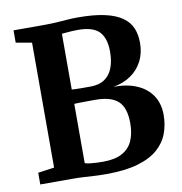

<svg xmlns="http://www.w3.org/2000/svg" viewBox="-84 -828 863 912"><g transform="rotate(-10 348.0 -372.0)"><path d="M116.5 -67.5V-670L40 -683.5V-743H189Q220 -743 247 -744.8Q274 -746.5 299 -748.5Q324 -750.5 349.5 -750.5Q429.5 -750.5 482 -738.5Q534.5 -726.5 565.2 -704.2Q596 -682 608.8 -650.8Q621.5 -619.5 621.5 -580.5Q621.5 -531 601.2 -492Q581 -453 544.5 -428.5Q508 -404 461 -396.5Q526 -397 573.2 -376.8Q620.5 -356.5 646.5 -317.8Q672.5 -279 672.5 -224Q672.5 -177 657.2 -135.2Q642 -93.5 606 -61.8Q570 -30 508.8 -12Q447.5 6 355.5 6Q321.5 6 297 4.5Q272.5 3 247.8 1.5Q223 0 189.5 0H38V-56.5ZM263.5 -418Q272 -417.5 283.5 -417Q295 -416.5 307.8 -416.5Q320.5 -416.5 332.8 -416.5Q345 -416.5 354 -416.5Q395.5 -416.5 422 -434.5Q448.5 -452.5 461.2 -485.5Q474 -518.5 474 -563.5Q474 -629 444 -660.5Q414 -692 341 -692Q329 -692 313.8 -691.2Q298.5 -690.5 284.8 -689Q271 -687.5 263.5 -687ZM263.5 -63Q272.5 -59.5 287.5 -57.8Q302.5 -56 319.2 -55.2Q336 -54.5 350.5 -54.5Q409 -54.5 444 -74Q479 -93.5 494.2 -128.8Q509.5 -164 509.5 -212.5Q509.5 -287.5 475 -319Q440.5 -350.5 366.5 -350.5Q355 -350.5 340.5 -350.5Q326 -350.5 311.2 -350.2Q296.5 -350 284 -349.8Q271.5 -349.5 263.5 -349Z"/></g></svg>

Font: Merriweather 28pt
Style: Bold
Weight: 700
Version: Version 2.100